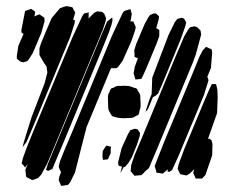

<svg xmlns="http://www.w3.org/2000/svg" viewBox="-20 -596 760 628"><path d="M210 -476 95 -198 67 -132 54 -115 55 -120 60 -138 83 -212 121 -311 126 -324 135 -359 132 -379 124 -390 113 -409 109 -416V-424V-438L114 -454L131 -495L149 -537L176 -569L190 -574L197 -576L209 -574L217 -572L222 -562L226 -555L223 -544L219 -532H220L225 -529L224 -520ZM115 -488 87 -422 75 -403 69 -396 56 -392 46 -395 35 -404V-413L40 -446L57 -485L50 -490V-498L62 -560L82 -567L95 -558L93 -544L92 -542L103 -547L109 -549L118 -543L125 -538L126 -527ZM410 -462 381 -397 367 -378 361 -373H353H343L263 -180L225 -31L209 1L202 9L180 12L175 0L172 -7L174 -18L180 -34H179L175 -42L172 -51L176 -68L190 -103L215 -162L347 -481L381 -553L386 -560L399 -564L407 -566L408 -561L411 -551L408 -532L406 -526H407H416L418 -521L424 -508L422 -497ZM316 -498 158 -117 134 -60 115 -25 105 -14 92 -9 85 -7 78 -11 66 -17 65 -22 63 -41 71 -60 62 -48 57 -55 51 -61 52 -66 55 -79 67 -112 90 -169 217 -474 249 -543 255 -552 265 -554 270 -556V-550V-538L269 -535L288 -554L298 -559L314 -557L321 -551L327 -536L325 -525ZM492 -453 457 -369 446 -345 442 -338 434 -337 423 -336 420 -346 417 -356 421 -378 431 -405 427 -407 420 -410V-419L419 -431L425 -451L453 -517L465 -539L471 -547L483 -552H490L500 -543L499 -532L491 -504L501 -498V-490V-478ZM312 -430 189 -133 159 -62 150 -40 148 -44 146 -41 137 -37 130 -41 132 -46 137 -61 174 -150 300 -454 330 -525 347 -539 348 -529 344 -512 340 -502 337 -492ZM570 -465 509 -317 497 -290 489 -283 480 -278 464 -239 456 -230 458 -238 469 -271 476 -288V-289L478 -342L531 -481L552 -524L560 -534L574 -538L582 -535L589 -523L586 -510ZM611 -392 495 -112 467 -46 454 -35 453 -34 452 -32 442 -23 428 -22 420 -21 414 -28 407 -37 408 -42 409 -56 420 -88 444 -145 553 -408 583 -478 596 -500 602 -507 616 -510 625 -507 636 -496 638 -483 623 -427 621 -422H622L619 -414ZM647 -285 564 -86 543 -40 534 -34H528L529 -40V-42L512 -28L501 -30L492 -31L490 -39L486 -53L489 -61L517 -132L615 -368L632 -410L643 -431L654 -443L664 -438L672 -435L674 -424L670 -374L657 -342L659 -344L662 -333ZM674 -88 652 -24 641 -12H626H620L618 -17L612 -30L614 -38L615 -42L600 -28L590 -22L576 -25L570 -26L567 -31L561 -44L564 -58L583 -109L645 -258L666 -307L673 -321H678H686L688 -316L691 -303L692 -277L690 -226L660 -141L664 -143L672 -137L675 -125ZM428 -123 411 -81 400 -63 389 -50H385L374 -30L375 -35L379 -51L368 -54L366 -64L378 -112L398 -156L406 -170L421 -175L430 -173L438 -161L437 -151ZM315 -82 316 -102 323 -113 328 -120 335 -118 343 -116 342 -107V-95L336 -82L333 -75L317 -73ZM334 -242Q334 -250 333.5 -258Q333 -266 333 -274Q333 -276 333 -279Q333 -282 334 -285Q334 -288 335.5 -290.5Q337 -293 338 -295Q339 -297 340 -300.5Q341 -304 343 -306Q344 -307 346.5 -308Q349 -309 351 -309Q354 -311 357 -312.5Q360 -314 363 -315Q366 -315 369 -315Q372 -315 375 -315Q386 -316 397 -315Q408 -314 418 -309Q420 -309 423 -308Q426 -307 428 -305Q429 -304 429.5 -303Q430 -302 430 -300Q432 -297 434.5 -293.5Q437 -290 438 -286Q439 -283 439 -279Q439 -275 439 -272Q440 -262 440 -252Q440 -242 436 -232Q436 -230 435 -226Q434 -222 432 -220Q431 -219 428.5 -218Q426 -217 425 -217Q422 -215 418.5 -213Q415 -211 412 -211Q409 -210 405.5 -210Q402 -210 399 -210Q388 -209 377.5 -209.5Q367 -210 357 -213Q354 -214 351 -215Q348 -216 346 -217Q345 -218 344.5 -219.5Q344 -221 343 -222Q341 -226 338 -230.5Q335 -235 334 -242Z"/></svg>

Font: Rubik Marker Hatch
Style: Regular
Weight: 400
Designer: Hubert and Fischer, NaN
Foundry: Hubert & Fischer, NaN
Version: Version 2.200